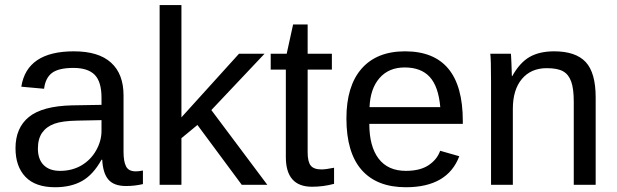

<svg xmlns="http://www.w3.org/2000/svg" viewBox="-20 -745 2486 774"><path d="M202.1 9.8C244.8 9.8 281 1.4 310.8 -15.4C340.6 -32.1 366.7 -60.7 389.2 -101.1H392.1C394 -64.6 402.4 -37.8 417.2 -20.8C432 -3.7 455.7 4.9 488.3 4.9C511.4 4.9 534 2.3 556.2 -2.9V-57.6C545.4 -55.3 535.8 -54.2 527.3 -54.2C508.1 -54.2 495.1 -60.8 488.3 -74C481.4 -87.2 478 -106.8 478 -132.8V-360.4C478 -418 461.3 -462 427.7 -492.4C394.2 -522.9 344.2 -538.1 277.8 -538.1C151.5 -538.1 80.9 -490.6 65.9 -395.5L157.7 -387.2C161.3 -416.5 172 -437.8 189.9 -451.2C207.8 -464.5 236.5 -471.2 275.9 -471.2C314.9 -471.2 343.6 -461.9 361.8 -443.4C380 -424.8 389.2 -394 389.2 -351.1V-322.3L270.5 -320.3C190.4 -318.4 132.4 -302.7 96.4 -273.4C60.5 -244.1 42.5 -202.1 42.5 -147.5C42.5 -98.6 55.8 -60.2 82.5 -32.2C109.2 -4.2 149.1 9.8 202.1 9.8ZM222.2 -56.2C193.5 -56.2 171.5 -64 156 -79.6C140.5 -95.2 132.8 -117.4 132.8 -146C132.8 -172.4 138.5 -193.7 149.9 -210C161.3 -226.2 177.7 -238.3 199 -246.1C220.3 -253.9 251.6 -258.1 293 -258.8L389.2 -260.7V-217.3C389.2 -190.3 381.9 -164 367.4 -138.4C352.9 -112.9 333.2 -92.8 308.1 -78.1C283 -63.5 254.4 -56.2 222.2 -56.2Z M954.6 0H1057.6L832 -301.3L1046.4 -528.3H943.4L711.4 -272V-724.6H623.5V0H711.4V-188L775.9 -241.2Z M1326.7 -3.9V-68.8C1304.5 -64.3 1287.6 -62 1275.9 -62C1255.4 -62 1241 -67.1 1232.7 -77.4C1224.4 -87.6 1220.2 -105.5 1220.2 -130.9V-464.4H1317.9V-528.3H1220.2V-646.5H1161.6L1135.7 -528.3H1071.3V-464.4H1132.3V-111.8C1132.3 -32.1 1167.5 7.8 1237.8 7.8C1268.1 7.8 1297.7 3.9 1326.7 -3.9Z M1468.8 -245.6H1845.7V-257.3C1845.7 -444.5 1768.1 -538.1 1612.8 -538.1C1536.9 -538.1 1478.6 -514.8 1437.7 -468.3C1396.9 -421.7 1376.5 -354.8 1376.5 -267.6C1376.5 -175.8 1396.9 -106.6 1437.7 -60.1C1478.6 -13.5 1538.1 9.8 1616.2 9.8C1728.2 9.8 1800 -31.9 1831.5 -115.2L1754.4 -137.2C1746.3 -113.8 1730.7 -94.4 1707.8 -79.1C1684.8 -63.8 1654.3 -56.2 1616.2 -56.2C1568 -56.2 1531.4 -72.6 1506.3 -105.5C1481.3 -138.3 1468.8 -185.1 1468.8 -245.6ZM1754.9 -313H1469.7C1471.7 -362.8 1485.1 -401.9 1510 -430.4C1534.9 -458.9 1568.7 -473.1 1611.3 -473.1C1655.3 -473.1 1689 -460.4 1712.4 -434.8C1735.8 -409.3 1750 -368.7 1754.9 -313Z M2293 0H2381.3V-352.1C2381.3 -418.5 2367.9 -466.1 2341.1 -494.9C2314.2 -523.7 2271.8 -538.1 2213.9 -538.1C2174.5 -538.1 2141.5 -530.5 2115 -515.4C2088.5 -500.2 2065.1 -474.4 2044.9 -438H2043.5C2042.8 -463.7 2042.2 -481.2 2041.7 -490.5C2041.3 -499.8 2040.9 -508 2040.5 -515.1C2040.2 -522.3 2039.9 -526.7 2039.6 -528.3H1956.5C1958.5 -514.6 1959.5 -477.1 1959.5 -415.5V0H2047.4V-306.2C2047.4 -357.6 2059.6 -397.8 2084 -426.8C2108.4 -455.7 2141.8 -470.2 2184.1 -470.2C2213.1 -470.2 2235 -466 2250 -457.5C2265 -449.1 2275.9 -435.2 2282.7 -416C2289.6 -396.8 2293 -369.8 2293 -335Z"/></svg>

Font: Arimo
Style: Regular
Weight: 400
Designer: Steve Matteson
Foundry: Monotype Imaging Inc.
Version: Version 1.32